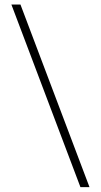

<svg xmlns="http://www.w3.org/2000/svg" viewBox="-20 -688 434 826"><path d="M365 117H326L29 -668.5H68Z"/></svg>

Font: Anek Gurmukhi ExtraLight
Style: Regular
Weight: 250
Designer: Sarang Kulkarni (Gurmukhi), Yesha Goshar (Latin)
Foundry: Ek Type
Version: Version 1.003